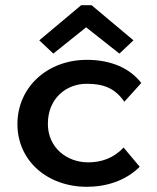

<svg xmlns="http://www.w3.org/2000/svg" viewBox="-20 -706 603 738"><path d="M185 -500 311 -601 439 -500 493 -551 332 -686H292L131 -551ZM314 12C388 12 463 -11 517 -65L455 -139C416 -97 368 -82 319 -82C236 -82 164 -139 164 -230C164 -329 236 -384 313 -384C377 -384 421 -368 458 -315L523 -387C480 -443 408 -476 314 -476C161 -476 47 -370 47 -229C47 -88 162 12 314 12Z"/></svg>

Font: Inconsolata SemiExpanded
Style: Bold
Weight: 700
Width: 6
Monospace: yes
Designer: Raph Levien, Cyreal, Brenton Simpson
Foundry: Raph Levien, Cyreal, Google
Version: Version 3.100